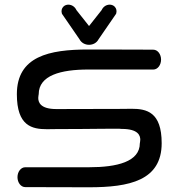

<svg xmlns="http://www.w3.org/2000/svg" viewBox="-20 -793 756 813"><path d="M219.2 -331.2C149 -331 141.8 -361.6 142 -379C142 -387.2 143.9 -390.8 143.9 -393.9C143.9 -474.4 238.5 -498.6 353.9 -498.6C468.5 -498.6 629 -498.5 629 -498.5C647.9 -498.5 662 -518.1 662 -540.6C662 -563.1 647.9 -582.6 629 -582.6C629 -582.6 519.9 -583.4 353.9 -583.4C188.3 -583.4 51.4 -554.7 51.4 -393.9C51.4 -259.5 115.3 -245.9 179.1 -245.9C192.3 -245.9 205.4 -246.4 218 -246.4C372 -246.4 486.2 -249.5 494.6 -247.1L495.4 -247.1C566.4 -247.2 574 -218.1 574 -201.2C574 -193 572.1 -189.4 572.1 -186.3C572.1 -108.2 475.6 -84.8 357 -84.8C245.5 -84.8 87 -84.8 87 -84.8C68.1 -84.8 54 -65.3 54 -42.8C54 -20.2 68.1 -0.7 87 -0.7C87 -0.7 195.5 0 357 0C527.3 0 664.6 -28.2 664.6 -186.7C664.6 -319.1 600.7 -332.5 536.7 -332.4C523.1 -332.4 509.6 -331.9 496.7 -331.9C330.8 -331.9 219.3 -331.2 219.2 -331.2ZM397.2 -626.4C404.5 -637 469.9 -732.1 469.9 -732.1L471.5 -734.4L472.3 -737.2C474.8 -746.2 473.3 -756.8 465.9 -764.5C460.4 -770.3 452.5 -773.3 444.6 -773.3C428.3 -773.3 415.9 -762.8 410.4 -750.3L357 -682.8L303.6 -750.3C298.2 -762.5 285.6 -773.3 269.3 -773.3C261.8 -773.3 254.3 -770.6 248.8 -765.3C240.8 -757.6 239 -746.6 241.7 -737.2L242.5 -734.4L244.1 -732.1C244.1 -732.1 308.8 -637.9 316.8 -626.4C324.6 -611.5 340.4 -603.3 357 -603.3C373.5 -603.3 389.1 -611.1 397.2 -626.4Z"/></svg>

Font: Hi.
Style: Bold
Weight: 400
Designer: Mew Too, Robert Jablonski
Foundry: Cannot Into Space Fonts
Version: Version 1.996